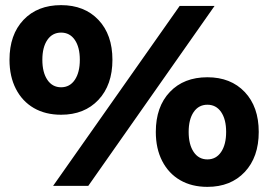

<svg xmlns="http://www.w3.org/2000/svg" viewBox="-20 -724 1045 748"><path d="M218 -704Q309 -704 363.5 -646.5Q418 -589 418 -491Q418 -393 363.5 -335Q309 -277 218 -277Q157 -277 112 -303Q67 -329 42 -377.5Q17 -426 17 -491Q17 -589 71.5 -646.5Q126 -704 218 -704ZM218 -597Q184 -597 164.5 -568.5Q145 -540 145 -491Q145 -442 164.5 -413Q184 -384 218 -384Q252 -384 271.5 -413Q291 -442 291 -491Q291 -540 271.5 -568.5Q252 -597 218 -597ZM680 -701H816L324 0H187ZM788 -423Q879 -423 933.5 -365.5Q988 -308 988 -210Q988 -112 933.5 -54Q879 4 788 4Q727 4 682 -22Q637 -48 612 -96.5Q587 -145 587 -210Q587 -308 641.5 -365.5Q696 -423 788 -423ZM788 -316Q754 -316 734.5 -287.5Q715 -259 715 -210Q715 -161 734.5 -132Q754 -103 788 -103Q822 -103 841.5 -132Q861 -161 861 -210Q861 -259 841.5 -287.5Q822 -316 788 -316Z"/></svg>

Font: Alexandria ExtraBold
Style: Regular
Weight: 800
Designer: Mohamed Gaber
Foundry: Kief Type Foundry
Version: Version 5.100